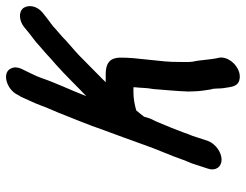

<svg xmlns="http://www.w3.org/2000/svg" viewBox="-108 -602 799 623"><g transform="rotate(-90 291.5 -290.5)"><path d="M135 -228C119 -181 99 -139 84 -95C80 -84 76 -75 73 -68L56 -16C47 9 61 29 85 29C109 29 137 9 146 -16L162 -65C166 -74 169 -83 173 -94C182 -119 194 -148 205 -174C209 -185 217 -198 220 -208L224 -222C228 -228 239 -241 245 -248C263 -253 283 -257 303 -257H320C320 -256 319 -254 320 -253C317 -230 319 -220 314 -192C311 -153 307 -112 306 -78L307 -52C308 -34 311 -19 313 -5C317 4 315 23 317 35C321 56 320 79 341 86C377 98 421 57 416 22C409 -4 409 -39 403 -64C401 -77 402 -95 402 -110C401 -168 417 -244 416 -302C415 -332 399 -347 363 -347H336C339 -350 343 -353 345 -356C371 -381 399 -410 424 -434C444 -453 465 -469 485 -489L507 -508C521 -522 531 -527 547 -540L561 -551C585 -570 588 -598 577 -614C564 -631 534 -628 513 -610L501 -600C483 -585 472 -579 454 -562L432 -543C420 -532 406 -519 394 -509C360 -479 326 -443 291 -410C309 -457 335 -511 350 -556C357 -576 367 -593 375 -611L380 -621C385 -633 386 -644 381 -654C368 -685 312 -669 295 -632L289 -622C280 -601 269 -580 261 -558C255 -540 246 -522 238 -502C219 -453 199 -407 181 -354C167 -316 148 -265 135 -228Z"/></g></svg>

Font: Electronic
Style: BlkSuIt
Weight: 900
Version: Version 1.011